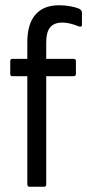

<svg xmlns="http://www.w3.org/2000/svg" viewBox="-20 -711 332 731"><path d="M92 0Q88 0 86 -2.5Q84 -5 84 -9V-421H27Q19 -421 19 -429V-478Q19 -487 27 -487H84V-550Q84 -620 115 -655.5Q146 -691 205 -691Q228 -691 248.5 -687Q269 -683 281 -678Q292 -672 292 -663V-617Q292 -605 276 -612Q264 -617 248.5 -621Q233 -625 217 -625Q186 -625 171 -607Q156 -589 156 -549V-487H260Q269 -487 269 -478V-429Q269 -421 260 -421H156V-9Q156 -5 154 -2.5Q152 0 148 0Z"/></svg>

Font: Sofia Sans Condensed
Style: Regular
Weight: 400
Designer: Botio Nikoltchev, Ani Petrova
Foundry: lettersoup
Version: Version 4.100